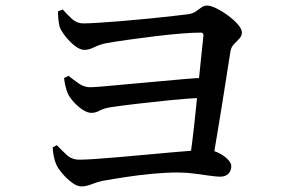

<svg xmlns="http://www.w3.org/2000/svg" viewBox="-20 -708 1040 689"><path d="M660 -123Q664 -154 670 -201Q676 -248 681.5 -302.5Q687 -357 692.5 -410.5Q698 -464 702.5 -508.5Q707 -553 710 -580Q711 -591 700 -591Q672 -591 629 -587.5Q586 -584 537 -578Q488 -572 441.5 -565.5Q395 -559 361 -553Q337 -548 318 -538.5Q299 -529 283 -529Q267 -529 248 -544Q229 -559 214 -578.5Q199 -598 194 -612Q191 -624 189.5 -639.5Q188 -655 188 -667L205 -674Q221 -656 238.5 -640Q256 -624 279 -624Q298 -624 336.5 -626.5Q375 -629 422.5 -633Q470 -637 516.5 -641.5Q563 -646 600.5 -650.5Q638 -655 656 -657Q673 -660 683.5 -667.5Q694 -675 703 -681.5Q712 -688 724 -688Q736 -688 756.5 -678Q777 -668 798 -652.5Q819 -637 833.5 -620.5Q848 -604 848 -592Q848 -579 839 -569.5Q830 -560 820 -550Q810 -540 807 -524Q802 -492 794 -441.5Q786 -391 777 -333.5Q768 -276 758.5 -221Q749 -166 742 -123ZM273 -39Q256 -39 236.5 -54Q217 -69 201.5 -88Q186 -107 181 -120Q176 -132 173 -147Q170 -162 169 -179L184 -187Q202 -168 220 -151.5Q238 -135 265 -135Q285 -135 321.5 -137.5Q358 -140 404.5 -144Q451 -148 500 -152.5Q549 -157 593.5 -161Q638 -165 672 -167.5Q706 -170 722 -170Q741 -170 761 -161Q781 -152 795.5 -138Q810 -124 810 -112Q810 -95 799.5 -84.5Q789 -74 770 -74Q757 -74 732.5 -77.5Q708 -81 678 -85Q648 -89 618 -89Q575 -89 527.5 -84.5Q480 -80 433.5 -73Q387 -66 348 -59Q329 -55 309 -47Q289 -39 273 -39ZM308 -303Q294 -303 277 -314Q260 -325 245.5 -341Q231 -357 224 -371Q219 -382 215 -398.5Q211 -415 210 -428L226 -436Q243 -422 262.5 -408.5Q282 -395 303 -395Q316 -395 351 -398Q386 -401 433.5 -405.5Q481 -410 533 -414.5Q585 -419 633 -423.5Q681 -428 717 -429L712 -357Q653 -355 590.5 -348.5Q528 -342 471.5 -335.5Q415 -329 376 -323Q352 -319 337.5 -311Q323 -303 308 -303Z"/></svg>

Font: Noto Serif JP ExtraLight SemiBold
Style: Regular
Weight: 600
Version: Version 2.003-H1;hotconv 1.1.1;makeotfexe 2.6.0